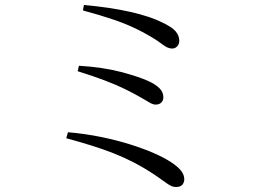

<svg xmlns="http://www.w3.org/2000/svg" viewBox="-20 -739 1040 771"><path d="M686 12Q670 12 651 -2Q632 -16 607 -33Q561 -64 519.5 -85.5Q478 -107 436 -123.5Q394 -140 347.5 -154.5Q301 -169 246 -184L253 -208Q322 -202 385.5 -189Q449 -176 503 -159Q557 -142 599 -123.5Q641 -105 668 -87Q694 -70 707 -53.5Q720 -37 720 -19Q720 -7 712.5 2.5Q705 12 686 12ZM605 -319Q595 -319 582.5 -326Q570 -333 550 -345Q519 -363 483.5 -380.5Q448 -398 402 -415.5Q356 -433 292 -453L297 -475Q394 -469 466 -450Q538 -431 577 -413Q605 -400 620.5 -384.5Q636 -369 636 -348Q636 -336 628 -327.5Q620 -319 605 -319ZM672 -544Q662 -544 653 -548Q644 -552 634.5 -559Q625 -566 611 -576Q572 -601 530.5 -621.5Q489 -642 436.5 -660Q384 -678 313 -697L317 -719Q372 -714 418.5 -707Q465 -700 504.5 -691Q544 -682 575.5 -671.5Q607 -661 629 -650Q670 -631 685 -613.5Q700 -596 700 -575Q700 -567 696.5 -560Q693 -553 686.5 -548.5Q680 -544 672 -544Z"/></svg>

Font: Noto Serif TC
Style: Regular
Weight: 400
Designer: Ryoko NISHIZUKA  (kana & ideographs); Frank Grießhammer (Latin, Greek & Cyrillic); Wenlong ZHANG  (bopomofo); Sandoll Co
Foundry: Adobe
Version: Version 2.003-H1;hotconv 1.1.1;makeotfexe 2.6.0